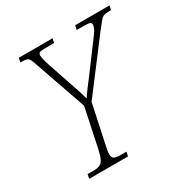

<svg xmlns="http://www.w3.org/2000/svg" viewBox="-165 -847 943 979"><g transform="rotate(-30 306.5 -357.0)"><path d="M81 0 86 -25H119Q143 -25 157 -30.5Q171 -36 180 -53.5Q189 -71 197 -108L245 -336L138 -643Q128 -673 120 -681Q112 -689 86 -689H74L79 -714H278L272 -689H217Q194 -689 186.5 -684.5Q179 -680 179 -670Q179 -650 194 -606L241 -467Q250 -442 259.5 -412.5Q269 -383 275 -361Q287 -380 303.5 -402.5Q320 -425 342 -453L447 -594Q477 -633 484 -647.5Q491 -662 491 -672Q491 -681 484 -685Q477 -689 451 -689H405L411 -714H613L607 -689H590Q574 -689 563.5 -684.5Q553 -680 540.5 -665Q528 -650 505 -620L288 -334L240 -109Q232 -74 232 -57Q232 -37 244 -31Q256 -25 282 -25H315L310 0Z"/></g></svg>

Font: Noto Serif SemiCondensed ExtraLight
Style: Italic
Weight: 200
Width: 4
Italic angle: -12°
Designer: Monotype Design Team
Foundry: Monotype Imaging Inc.
Version: Version 2.013